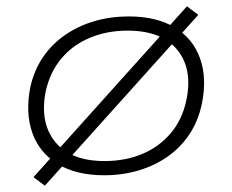

<svg xmlns="http://www.w3.org/2000/svg" viewBox="-20 -547 735 608"><path d="M310 8Q221 8 163 -27.5Q105 -63 82.5 -126Q60 -189 76 -271Q88 -325 116.5 -366.5Q145 -408 186.5 -436.5Q228 -465 279 -480Q330 -495 387 -495Q476 -495 533.5 -460Q591 -425 613.5 -362Q636 -299 619 -217Q607 -162 579 -120.5Q551 -79 510 -50.5Q469 -22 418 -7Q367 8 310 8ZM311 -37Q377 -37 430.5 -59.5Q484 -82 520.5 -125Q557 -168 570 -229Q591 -328 541.5 -389Q492 -450 384 -450Q319 -450 265 -427.5Q211 -405 175 -362.5Q139 -320 125 -259Q105 -159 154.5 -98Q204 -37 311 -37ZM122 41 86 14 572 -527 608 -500Z"/></svg>

Font: Nunito Sans 10pt Expanded ExtraLight
Style: Italic
Weight: 250
Width: 7
Italic angle: -9°
Designer: Vernon Adams
Foundry: Vernon Adams
Version: Version 3.101;gftools[0.9.27]